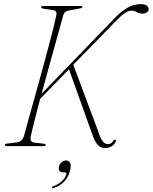

<svg xmlns="http://www.w3.org/2000/svg" viewBox="-20 -730 763 959"><path d="M134.5 -52Q127 -20.5 150 -18L197.5 -12.5Q208.5 -11.5 208.5 -5Q208.5 0 197.5 0H15Q4.5 0 4.5 -5.5Q4 -12 17 -13L62.5 -18.5Q89.5 -21 99.5 -50Q110.5 -91.5 127.2 -151Q144 -210.5 163 -279Q182 -347.5 201 -416.8Q220 -486 235.8 -547.2Q251.5 -608.5 261 -652.5Q266.5 -676.5 245 -679.5L198 -686.5Q185 -688.5 185 -695Q185 -700 201 -700H382.5Q391.5 -700 391.5 -696Q391.5 -690 377 -687.5L326.5 -678Q302 -675 296 -653.5Q283 -606.5 264.8 -541.2Q246.5 -476 226.5 -403.2Q206.5 -330.5 187.5 -261.5L548.5 -635Q586.5 -675 618 -692.2Q649.5 -709.5 685 -709.5Q703 -709.5 713 -701.8Q723 -694 722.5 -684Q722.5 -675 713.5 -668.5Q704.5 -662 690.5 -662Q674 -662 662.8 -669.5Q651.5 -677 636 -677Q623 -677 605.8 -666.2Q588.5 -655.5 562.5 -629L346 -406.5L469 -78Q481 -41 492.2 -25.5Q503.5 -10 519.5 -10Q536.5 -10 546 -27.5Q550 -33.5 556 -31.5Q563 -29.5 557.5 -21Q550.5 -7 536.8 1.2Q523 9.5 504 9.5Q482.5 9.5 467.2 -7.5Q452 -24.5 438.5 -65.5L324.5 -384L180.5 -236Q166 -180.5 153.8 -132.8Q141.5 -85 134.5 -52ZM296 131Q282 131 276.8 122.8Q271.5 114.5 274.5 102Q278 88.5 288.2 80Q298.5 71.5 310.5 71.5Q324.5 71.5 330.5 84.5Q336.5 97.5 329 124.5Q321 157 298.8 178.8Q276.5 200.5 248 209Q240.5 211 239.5 206.5Q239 202 245.5 200Q271 192 288.8 175Q306.5 158 311 141Q313.5 131 305 131Z"/></svg>

Font: Fraunces 72pt Thin
Style: Italic
Weight: 100
Italic angle: -16°
Version: Version 1.000;[b76b70a41]